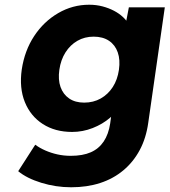

<svg xmlns="http://www.w3.org/2000/svg" viewBox="-20 -562 717 812"><path d="M281 230Q216 230 154.5 211Q93 192 57 162L129 50Q148 64 172 74.5Q196 85 223 91Q250 97 279 97Q330 97 364 82Q398 67 418.5 36.5Q439 6 446 -40L458 -129L489 -124Q477 -91 445.5 -64Q414 -37 372 -20.5Q330 -4 285 -4Q213 -4 161 -37.5Q109 -71 85 -130.5Q61 -190 72 -268Q84 -348 124.5 -409.5Q165 -471 226 -506.5Q287 -542 357 -542Q387 -542 413.5 -535Q440 -528 462 -516.5Q484 -505 500.5 -489.5Q517 -474 526 -456Q535 -438 536 -419L502 -411L525 -531H677L607 -43Q598 22 571 72.5Q544 123 501.5 158.5Q459 194 403.5 212Q348 230 281 230ZM336 -128Q375 -128 406 -145.5Q437 -163 457 -194Q477 -225 483 -267Q489 -309 478 -340.5Q467 -372 441 -389.5Q415 -407 376 -407Q338 -407 307.5 -389.5Q277 -372 257 -340.5Q237 -309 231 -267Q225 -225 236 -194Q247 -163 272.5 -145.5Q298 -128 336 -128Z"/></svg>

Font: Lexend
Style: Bold Italic
Weight: 700
Italic angle: -8.13011°
Designer: Bonnie Shaver-Troup, Thomas Jockin
Foundry: Lexend
Version: Version 1.007